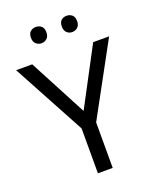

<svg xmlns="http://www.w3.org/2000/svg" viewBox="-164 -1003 894 1098"><g transform="rotate(-20 283.0 -454.0)"><path d="M283 -363 469 -714H566L328 -277V0H238V-273L0 -714H98ZM143 -859Q143 -885 157 -896.5Q171 -908 190 -908Q209 -908 223 -896.5Q237 -885 237 -859Q237 -834 223 -821.5Q209 -809 190 -809Q171 -809 157 -821.5Q143 -834 143 -859ZM331 -859Q331 -885 344.5 -896.5Q358 -908 377 -908Q396 -908 410 -896.5Q424 -885 424 -859Q424 -834 410 -821.5Q396 -809 377 -809Q358 -809 344.5 -821.5Q331 -834 331 -859Z"/></g></svg>

Font: Noto Sans Mayan Numerals
Style: Regular
Weight: 400
Designer: Monotype Design Team
Foundry: Monotype Imaging Inc.
Version: Version 2.001; ttfautohint (v1.8.4.7-5d5b)